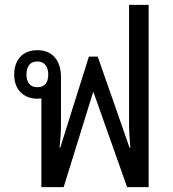

<svg xmlns="http://www.w3.org/2000/svg" viewBox="-20 -764 708 784"><path d="M149 0V-362Q141 -361 133 -361Q90 -361 64 -387.5Q38 -414 38 -459Q38 -505 63 -532Q88 -559 133 -559Q178 -559 203.5 -530Q229 -501 229 -449V-259Q229 -235 227.5 -210.5Q226 -186 223 -161H226L343 -533H379L509 -161H512Q510 -186 508.5 -210.5Q507 -235 507 -259V-744H587V0H499L362 -387H360L240 0ZM132 -408Q177 -408 177 -460Q177 -484 165.5 -498.5Q154 -513 132 -513Q110 -513 99 -498.5Q88 -484 88 -460Q88 -436 99 -422Q110 -408 132 -408Z"/></svg>

Font: Noto Sans Thai Looped SemiCond
Style: Regular
Weight: 400
Width: 4
Designer: Sasikarn Vongin, Ben Mitchell
Foundry: The Fontpad Ltd
Version: Version 1.001